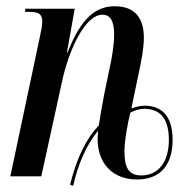

<svg xmlns="http://www.w3.org/2000/svg" viewBox="-20 -564 601 614"><path d="M204 27 214 30C229 -36 255 -100 294 -146C282 -61 326 10 418 10C495 10 532 -39 532 -117C532 -201 490 -226 442 -226C428 -226 414 -222 400 -217L422 -322C431 -364 440 -407 440 -444C440 -497 419 -544 347 -544C286 -544 239 -506 196 -396H194L219 -536H61L60 -526H75C109 -526 115 -515 115 -494C115 -480 111 -464 107 -444L13 0H112L179 -306C201 -406 252 -517 308 -517C341 -517 345 -480 345 -453C345 -422 338 -377 329 -339L313 -261C306 -226 301 -195 296 -163C257 -122 226 -62 204 27ZM432 -3C392 -3 378 -27 378 -80C378 -117 390 -178 397 -204C411 -211 426 -216 441 -216C496 -216 520 -180 520 -117C520 -45 486 -3 432 -3Z"/></svg>

Font: Noto Serif Display ExtraCondensed Medium
Style: Italic
Weight: 500
Width: 2
Italic angle: -12°
Designer: Monotype Design Team
Foundry: Monotype Imaging Inc.
Version: Version 2.009